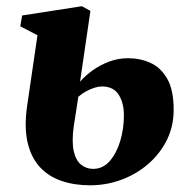

<svg xmlns="http://www.w3.org/2000/svg" viewBox="-20 -570 596 602"><path d="M262.5 11Q213 11 172.8 -2.8Q132.5 -16.5 105 -46.2Q77.5 -76 66.5 -123.2Q55.5 -170.5 65 -237.5L97.5 -459.5L43.5 -487.5L49.5 -521.5L236.5 -550.5L263.5 -536L231 -314Q247 -332.5 270.2 -349.2Q293.5 -366 322 -376.8Q350.5 -387.5 381.5 -387.5Q419.5 -387.5 452 -372.8Q484.5 -358 504.5 -322.8Q524.5 -287.5 524.5 -226Q524.5 -173.5 502.8 -130.2Q481 -87 444 -55.2Q407 -23.5 360 -6.2Q313 11 262.5 11ZM272 -40.5Q302.5 -40.5 324 -65Q345.5 -89.5 357 -128Q368.5 -166.5 368.5 -208.5Q368.5 -247.5 352 -273.2Q335.5 -299 299 -299Q289.5 -299 276.5 -295Q263.5 -291 250.2 -283.8Q237 -276.5 225.5 -266.5Q222.5 -245.5 219 -223.5Q215.5 -201.5 211.5 -176Q204.5 -126 211.2 -96.2Q218 -66.5 234.5 -53.5Q251 -40.5 272 -40.5Z"/></svg>

Font: Merriweather 60pt Black
Style: Italic
Weight: 900
Italic angle: -7.8°
Version: Version 2.101